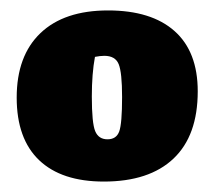

<svg xmlns="http://www.w3.org/2000/svg" viewBox="-20 -747 411 368"><path d="M179 -399Q98 -399 55 -440Q12 -481 12 -560Q12 -640 57.5 -683.5Q103 -727 187 -727Q270 -727 314.5 -687.5Q359 -648 359 -572Q359 -487 312.5 -443Q266 -399 179 -399ZM186 -480Q203 -480 208.5 -495Q214 -510 214 -561Q214 -608 207.5 -624Q201 -640 180 -640Q172 -640 162 -638Q156 -606 156 -562Q156 -511 162.5 -495.5Q169 -480 186 -480Z"/></svg>

Font: Piazzolla Black
Style: Regular
Weight: 900
Designer: Juan Pablo del Peral
Foundry: Huerta Tipografica
Version: Version 1.330